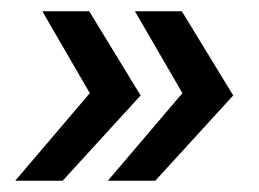

<svg xmlns="http://www.w3.org/2000/svg" viewBox="-20 -374 458 340"><path d="M7 -54 139 -209 55 -354H138L229 -205L91 -54ZM171 -54 303 -209 219 -354H302L393 -205L255 -54Z"/></svg>

Font: Rokkitt Medium
Style: Italic
Weight: 500
Italic angle: -9°
Designer: Vernon Adams
Foundry: Vernon Adams
Version: Version 3.103